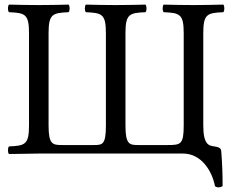

<svg xmlns="http://www.w3.org/2000/svg" viewBox="-20 -667 1019 834"><path d="M775 0C852 0 900 71 914 142C923 149 938 148.1 947 141C947 90 945 37 941 -11C940 -20 935.8 -27.9 911 -31C887 -34 863 -39 863 -122V-523C863 -606 880 -611 950 -614C956 -620 956 -641 950 -647C900 -646 871 -645 821 -645C770 -645 740 -646 691 -647C685 -641 685 -620 691 -614C761 -611 778 -606 778 -523V-122C778 -40 765 -37 709 -37H580C542 -37 525 -40 525 -122V-523C525 -606 542 -611 612 -614C618 -620 618 -641 612 -647C563 -646 533 -645 482 -645C432 -645 403 -646 353 -647C347 -641 347 -620 353 -614C423 -611 440 -606 440 -523V-122C440 -40 426 -37 389 -37H250C208 -37 191 -40 191 -122V-523C191 -606 208 -611 278 -614C284 -620 284 -641 278 -647C229 -646 199 -645 148 -645C98 -645 69 -646 19 -647C13 -641 13 -620 19 -614C89 -611 106 -606 106 -523V-122C106 -39 89 -34 19 -31C13 -25 13 -4 19 2C68 1 149 0 149 0Z"/></svg>

Font: Libertinus Serif Display
Style: Regular
Weight: 400
Designer: Philipp H. Poll
Foundry: Khaled Hosny
Version: Version 6.1